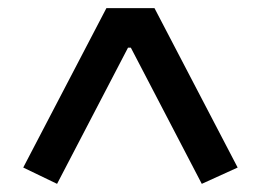

<svg xmlns="http://www.w3.org/2000/svg" viewBox="-20 -718 640 471"><path d="M475 -267 301 -601H294L120 -267L37 -307L241 -698H359L563 -307Z"/></svg>

Font: IBM Plex Mono Medium
Style: Regular
Weight: 500
Monospace: yes
Designer: Mike Abbink, Paul van der Laan, Pieter van Rosmalen
Foundry: Bold Monday
Version: Version 2.3